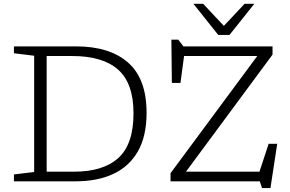

<svg xmlns="http://www.w3.org/2000/svg" viewBox="-20 -950 1522 1006"><path d="M53 0V-36L159 -49V-658L53 -671V-707H378.5Q554.5 -707 651.2 -622Q748 -537 748 -359Q748 -236.5 702.5 -157Q657 -77.5 573.8 -38.8Q490.5 0 376.5 0ZM679.5 -356.5Q679.5 -513.5 599 -585Q518.5 -656.5 358 -656.5H224.5V-50.5H368Q520.5 -50.5 600 -122.2Q679.5 -194 679.5 -356.5ZM1408 -707V-664L954.5 -50.5H1339.5L1387.5 -196.5H1432.5L1397 35.5H1353L1341 0H873.5V-42.5L1328 -656.5H944.5L925.5 -515.5H880.5L878 -742H914L941 -707ZM1312.5 -930 1182.5 -767H1123.5L993.5 -930H1044.5L1153 -814.5L1261.5 -930Z"/></svg>

Font: Newsreader Caption Light
Style: Regular
Weight: 300
Designer: Hugues Gentile
Foundry: Production Type
Version: Version 1.001